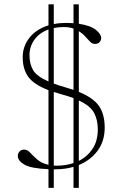

<svg xmlns="http://www.w3.org/2000/svg" viewBox="-20 -788 590 905"><path d="M208.5 97.5V9.5Q126 6 95 -12Q64 -30 64 -53.5Q64 -65 72 -74Q80 -83 94 -83Q108.5 -83 122 -68.5Q135.5 -54 155.2 -36.5Q175 -19 208.5 -11V-363Q139.5 -389.5 113.2 -426Q87 -462.5 87 -518.5Q87 -569.5 118.8 -610Q150.5 -650.5 208.5 -668.5V-767.5H233.5V-674.5Q260.5 -680 291 -680Q309.5 -680 326.5 -678.5V-767.5H351.5V-676Q407 -667.5 432 -647.2Q457 -627 457 -608Q457 -599 449.8 -590Q442.5 -581 427.5 -581Q415 -581 404.8 -591.2Q394.5 -601.5 382.2 -615.5Q370 -629.5 351.5 -641V-355Q420 -327 446.8 -288Q473.5 -249 473.5 -186.5Q473.5 -122.5 440 -77.5Q406.5 -32.5 351.5 -10V97.5H326.5V-1.5Q287 10 242 10Q237.5 10 233.5 10V97.5ZM287.5 -376.5Q308.5 -370.5 326.5 -364.5V-653.5Q306 -660.5 281 -660.5Q256 -660.5 233.5 -656V-394Q257 -385 287.5 -376.5ZM119 -528Q119 -486.5 136.2 -457.2Q153.5 -428 208.5 -404V-649Q165 -633 142 -600.5Q119 -568 119 -528ZM271.5 -343Q251 -348.5 233.5 -354.5V-7.5Q240 -7 246.5 -7Q289.5 -7 326.5 -19.5V-325.5Q302.5 -334.5 271.5 -343ZM441 -178.5Q441 -223 423.5 -256Q406 -289 351.5 -314.5V-29.5Q391.5 -49.5 416.2 -86.5Q441 -123.5 441 -178.5Z"/></svg>

Font: Newsreader Text ExtraLight
Style: Regular
Weight: 275
Designer: Hugues Gentile
Foundry: Production Type
Version: Version 1.001